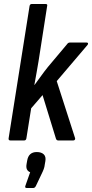

<svg xmlns="http://www.w3.org/2000/svg" viewBox="-20 -703 461 961"><path d="M32 0Q22 0 23 -10L128 -673Q130 -683 139 -683H208Q219 -683 216 -673L173 -397Q168 -369 163 -339Q158 -309 152 -278H153Q170 -301 186.5 -324Q203 -347 220 -368L315 -481Q321 -490 329 -490H414Q419 -490 420.5 -486.5Q422 -483 418 -478L264 -297L356 -11Q357 -7 354.5 -3.5Q352 0 347 0H271Q263 0 260 -9L193 -227L136 -161L112 -10Q110 0 101 0ZM114 238Q103 238 107 227L131 159Q120 155 115 145Q110 135 113 118L116 101Q123 58 164 58Q187 58 199 69.5Q211 81 207 104L204 121Q203 132 199 143Q195 154 188 168L160 227Q155 238 146 238Z"/></svg>

Font: Sofia Sans Condensed SemiBold
Style: Italic
Weight: 600
Italic angle: -9°
Version: Version 4.100